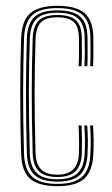

<svg xmlns="http://www.w3.org/2000/svg" viewBox="-20 -626 380 652"><path d="M174.8 6.2Q110.5 6.2 82 -19.4Q53.5 -45 51.8 -104Q50 -161.8 49.4 -213.5Q48.8 -265.2 48.8 -312.8Q48.8 -360.2 49.5 -405.4Q50.2 -450.5 51.8 -495.2Q53.8 -555.5 82.8 -580.9Q111.8 -606.2 174.5 -606.2Q238.8 -606.2 267.6 -581.2Q296.5 -556.2 297 -496.8Q297 -475.2 297.1 -450.9Q297.2 -426.5 296 -401.2H286.2Q287.8 -426 287.5 -448.8Q287.2 -471.5 287 -496.5Q286.8 -551.2 260.6 -574.9Q234.5 -598.5 174.5 -598.5Q114.8 -598.5 89.1 -574Q63.5 -549.5 61.5 -494.8Q60.2 -451.5 59.4 -407.1Q58.5 -362.8 58.5 -315.4Q58.5 -268 59.1 -215.6Q59.8 -163.2 61.5 -104Q63.2 -49.5 89.9 -25.5Q116.5 -1.5 174.8 -1.5Q232.8 -1.5 258.9 -25.8Q285 -50 287 -104Q288.2 -126.8 288.1 -149.6Q288 -172.5 286 -200H296Q297.5 -175.8 297.9 -153Q298.2 -130.2 297 -103.8Q294.5 -44.8 266.1 -19.2Q237.8 6.2 174.8 6.2ZM174.8 -9.2Q122 -9.2 97.4 -31.8Q72.8 -54.2 71.2 -104.5Q69.5 -163.8 68.9 -215.8Q68.2 -267.8 68.2 -314.6Q68.2 -361.5 69.1 -405.8Q70 -450 71.2 -494.5Q72.8 -546 97 -568.4Q121.2 -590.8 174.5 -590.8Q229 -590.8 253 -569Q277 -547.2 277.2 -496.5Q277.5 -471.8 277.6 -449.2Q277.8 -426.8 276.5 -401.2H266.8Q268 -426 267.9 -449Q267.8 -472 267.5 -496.2Q267.2 -543 245.5 -562.9Q223.8 -582.8 174.5 -582.8Q124 -582.8 103.4 -561.2Q82.8 -539.8 81.2 -494Q79.8 -449 78.9 -404.6Q78 -360.2 78 -313.6Q78 -267 78.8 -215.6Q79.5 -164.2 81.2 -104.8Q82.5 -60 104.4 -38.6Q126.2 -17.2 174.8 -17.2Q223 -17.2 244.4 -38.9Q265.8 -60.5 267.5 -104.8Q268.8 -129.2 268.5 -151Q268.2 -172.8 266.5 -200H276.2Q278.2 -171.8 278.4 -150Q278.5 -128.2 277.2 -104.2Q275.5 -55 251.5 -32.1Q227.5 -9.2 174.8 -9.2ZM174.8 -25Q131 -25 111.6 -45.1Q92.2 -65.2 91 -105Q89.2 -164.8 88.5 -216Q87.8 -267.2 87.8 -313.4Q87.8 -359.5 88.6 -403.9Q89.5 -448.2 91 -494.2Q92.2 -537.2 111.5 -556.1Q130.8 -575 174.5 -575Q219 -575 238.2 -556.8Q257.5 -538.5 257.8 -496.2Q257.8 -476.8 258 -452.1Q258.2 -427.5 256.8 -401.2H247Q248.5 -427.5 248.2 -451.4Q248 -475.2 248 -496.2Q247.8 -534.2 230.8 -550.8Q213.8 -567.2 174.5 -567.2Q135.5 -567.2 118.8 -549.8Q102 -532.2 100.8 -493Q99.2 -448.2 98.4 -404Q97.5 -359.8 97.5 -313.5Q97.5 -267.2 98.2 -216Q99 -164.8 100.8 -105.2Q101.8 -70.2 119 -51.5Q136.2 -32.8 174.8 -32.8Q212.5 -32.8 229.8 -51.8Q247 -70.8 248 -105.2Q248.8 -130.2 248.5 -152.5Q248.2 -174.8 247 -200H256.8Q258.2 -172 258.4 -150.6Q258.5 -129.2 257.8 -105Q256.5 -65.2 237 -45.1Q217.5 -25 174.8 -25Z"/></svg>

Font: Big Shoulders Inline Text Thin ExtraLight
Style: Regular
Weight: 250
Version: Version 2.002